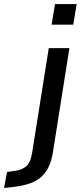

<svg xmlns="http://www.w3.org/2000/svg" viewBox="-133 -736 399 949"><path d="M122 -614 139 -716H246L229 -614ZM-113 193 -98 114 -56 108Q-26 104 -4 86.5Q18 69 26 18L108 -498H210L129 14Q123 53 110 83Q97 113 74.5 135Q52 157 17.5 169.5Q-17 182 -66 188Z"/></svg>

Font: Nunito Sans 7pt Condensed SemiBold
Style: Italic
Weight: 600
Width: 3
Italic angle: -9°
Designer: Vernon Adams
Foundry: Vernon Adams
Version: Version 3.101;gftools[0.9.27]